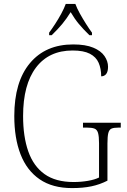

<svg xmlns="http://www.w3.org/2000/svg" viewBox="-20 -951 647 981"><path d="M348 10Q248 10 182.5 -35Q117 -80 85 -162.5Q53 -245 53 -358Q53 -533 133 -628.5Q213 -724 354 -724Q417 -724 456.5 -707.5Q496 -691 514 -664.5Q532 -638 532 -610Q532 -585 522.5 -573Q513 -561 497 -561Q497 -600 484 -630Q471 -660 439 -676.5Q407 -693 351 -693Q230 -693 164 -606Q98 -519 98 -358Q98 -253 124.5 -177.5Q151 -102 207.5 -61.5Q264 -21 356 -21Q394 -21 429 -27Q464 -33 486 -44V-219Q486 -254 481 -271.5Q476 -289 462.5 -294Q449 -299 425 -299H404V-324H597V-299H585Q562 -299 550 -294Q538 -289 533.5 -271.5Q529 -254 529 -218V-28Q490 -8 447 1Q404 10 348 10ZM231 -784Q245 -803 262 -829Q279 -855 293.5 -882Q308 -909 316 -931H365Q373 -909 388 -882Q403 -855 419.5 -829Q436 -803 450 -784V-771H437Q405 -802 383 -828.5Q361 -855 341 -889Q320 -855 298 -828.5Q276 -802 244 -771H231Z"/></svg>

Font: Noto Serif SemiCondensed ExtraLight
Style: Regular
Weight: 200
Width: 4
Designer: Monotype Design Team
Foundry: Monotype Imaging Inc.
Version: Version 2.014